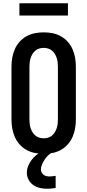

<svg xmlns="http://www.w3.org/2000/svg" viewBox="-20 -943 540 1187"><path d="M250 8Q222 8 194.5 2.5Q167 -3 143 -16.5Q119 -30 100.5 -51Q82 -72 71 -97.5Q60 -123 55.5 -150Q51 -177 51 -205V-530Q51 -558 55.5 -585Q60 -612 71 -637.5Q82 -663 100.5 -684Q119 -705 143 -718.5Q167 -732 194.5 -737.5Q222 -743 250 -743Q278 -743 305.5 -737.5Q333 -732 357 -718.5Q381 -705 399.5 -684Q418 -663 429 -637.5Q440 -612 444.5 -585Q449 -558 449 -530V-205Q449 -177 444.5 -150Q440 -123 429 -97.5Q418 -72 399.5 -51Q381 -30 357 -16.5Q333 -3 305.5 2.5Q278 8 250 8ZM250 -88Q264 -88 277.5 -92Q291 -96 301.5 -105Q312 -114 319 -125.5Q326 -137 330.5 -150.5Q335 -164 336.5 -177.5Q338 -191 338 -205V-530Q338 -544 336.5 -557.5Q335 -571 330.5 -584.5Q326 -598 319 -609.5Q312 -621 301.5 -630Q291 -639 277.5 -643Q264 -647 250 -647Q236 -647 222.5 -643Q209 -639 198.5 -630Q188 -621 181 -609.5Q174 -598 169.5 -584.5Q165 -571 163.5 -557.5Q162 -544 162 -530V-205Q162 -191 163.5 -177.5Q165 -164 169.5 -150.5Q174 -137 181 -125.5Q188 -114 198.5 -105Q209 -96 222.5 -92Q236 -88 250 -88ZM272 224Q249 224 227 219Q205 214 186.5 201.5Q168 189 157 168.5Q146 148 146 126Q146 104 154 84Q162 64 174.5 47Q187 30 203.5 16.5Q220 3 238 -8H301V0Q287 8 275.5 19.5Q264 31 255.5 44.5Q247 58 240 73Q233 88 233 105Q233 114 237.5 123Q242 132 250 138Q258 144 268 146Q278 148 287 148Q297 148 306 146.5Q315 145 324 144V219Q311 221 298 222.5Q285 224 272 224ZM100 -847V-923H400V-847Z"/></svg>

Font: Iosevka Term
Style: Bold
Weight: 700
Monospace: yes
Designer: Belleve Invis
Foundry: Belleve Invis
Version: Version 30.0.1